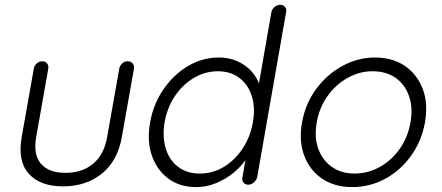

<svg xmlns="http://www.w3.org/2000/svg" viewBox="-20 -760 1817 790"><path d="M505.9 -507.8Q518.6 -507.8 525.9 -499Q533.2 -490.2 531.2 -477.5L481.4 -196.3Q463.9 -97.7 398.9 -45.4Q334 6.8 239.3 6.8Q145.5 6.8 98.6 -44.9Q51.8 -96.7 69.3 -196.3L119.1 -477.5Q121.1 -489.3 130.9 -498.5Q140.6 -507.8 154.3 -507.8Q167 -507.8 173.8 -499Q180.7 -490.2 178.7 -477.5L128.9 -196.3Q116.2 -124 148.4 -86.4Q180.7 -48.8 249 -48.8Q318.4 -48.8 363.3 -86.4Q408.2 -124 420.9 -196.3L470.7 -477.5Q472.7 -489.3 482.4 -498.5Q492.2 -507.8 505.9 -507.8Z M1132.8 -740.2Q1145.5 -740.2 1152.8 -731.4Q1160.2 -722.7 1157.2 -710L1038.1 -30.3Q1035.2 -18.6 1024.4 -9.3Q1013.7 0 1002 0Q989.3 0 981.9 -8.8Q974.6 -17.6 977.5 -30.3L998 -149.4L1017.6 -163.1Q1012.7 -134.8 992.2 -104.5Q971.7 -74.2 939.9 -48.3Q908.2 -22.5 868.7 -6.3Q829.1 9.8 787.1 9.8Q719.7 9.8 672.9 -24.9Q626 -59.6 605 -119.6Q584 -179.7 597.7 -256.8Q611.3 -333 653.3 -393.6Q695.3 -454.1 754.4 -488.8Q813.5 -523.4 880.9 -523.4Q921.9 -523.4 956.1 -508.3Q990.2 -493.2 1014.2 -467.3Q1038.1 -441.4 1048.8 -407.7Q1059.6 -374 1052.7 -337.9L1034.2 -352.5L1096.7 -710Q1098.6 -721.7 1109.4 -731Q1120.1 -740.2 1132.8 -740.2ZM801.8 -45.9Q855.5 -45.9 900.9 -73.2Q946.3 -100.6 978 -148.4Q1009.8 -196.3 1020.5 -256.8Q1031.2 -316.4 1016.1 -364.3Q1001 -412.1 964.8 -439.5Q928.7 -466.8 876 -466.8Q824.2 -466.8 777.8 -439.5Q731.4 -412.1 699.7 -364.7Q668 -317.4 657.2 -256.8Q647.5 -197.3 662.1 -148.9Q676.8 -100.6 713.4 -73.2Q750 -45.9 801.8 -45.9Z M1728.5 -255.9Q1714.8 -179.7 1671.4 -119.1Q1627.9 -58.6 1564.9 -24.4Q1502 9.8 1428.7 9.8Q1357.4 9.8 1306.2 -24.4Q1254.9 -58.6 1231.9 -119.1Q1209 -179.7 1222.7 -255.9Q1236.3 -333 1280.3 -393.1Q1324.2 -453.1 1388.2 -488.3Q1452.1 -523.4 1522.5 -523.4Q1595.7 -523.4 1646.5 -488.3Q1697.3 -453.1 1719.7 -393.1Q1742.2 -333 1728.5 -255.9ZM1668.9 -255.9Q1679.7 -316.4 1663.1 -364.3Q1646.5 -412.1 1607.9 -439.5Q1569.3 -466.8 1512.7 -466.8Q1459 -466.8 1410.2 -439.5Q1361.3 -412.1 1327.6 -364.7Q1293.9 -317.4 1283.2 -255.9Q1272.5 -195.3 1289.6 -147.9Q1306.6 -100.6 1345.7 -73.2Q1384.8 -45.9 1438.5 -45.9Q1494.1 -45.9 1543 -73.2Q1591.8 -100.6 1625 -147.9Q1658.2 -195.3 1668.9 -255.9Z"/></svg>

Font: Quicksand
Style: Italic
Weight: 400
Designer: Andrew Paglinawan
Foundry: Andrew Paglinawan
Version: Version 3.006